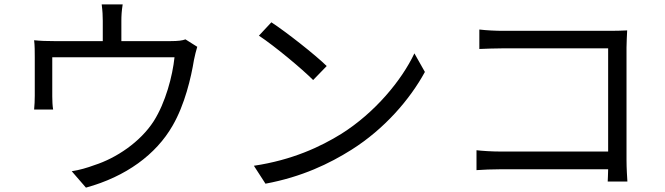

<svg xmlns="http://www.w3.org/2000/svg" viewBox="-20 -821 3040 878"><path d="M828 -641C815 -636 796 -633 759 -633H535V-726C535 -747 536 -770 541 -801H445C449 -770 450 -747 450 -726V-633H229C194 -633 165 -634 136 -637C139 -615 139 -581 139 -560V-384C139 -365 138 -338 136 -320H223C220 -336 219 -362 219 -380V-559H778C769 -473 737 -352 683 -267C622 -172 512 -98 412 -66C380 -54 342 -43 308 -38L373 37C556 -13 694 -115 769 -246C825 -342 854 -467 867 -547C871 -566 877 -592 882 -607Z M1221 -719 1164 -658C1239 -608 1361 -506 1412 -455L1474 -519C1421 -571 1287 -676 1221 -719ZM1141 -63 1194 19C1361 -12 1487 -73 1587 -136C1738 -231 1855 -367 1923 -492L1875 -577C1817 -454 1695 -306 1541 -209C1446 -150 1316 -89 1141 -63Z M2849 9C2848 -7 2845 -52 2845 -88V-604C2845 -628 2847 -659 2848 -682C2828 -681 2798 -680 2774 -680H2281C2249 -680 2205 -682 2172 -686V-597C2195 -598 2245 -600 2282 -600H2761V-128H2270C2228 -128 2185 -131 2159 -134V-43C2186 -45 2231 -47 2272 -47H2761C2760 -23 2760 -2 2759 9Z"/></svg>

Font: Noto Sans T Chinese Regular
Style: Regular
Weight: 400
Designer: Ryoko NISHIZUKA (kana & ideographs); Paul D. Hunt (Latin, Greek & Cyrillic); Wenlong ZHANG (bopomofo); Sandoll Communica
Foundry: Adobe Systems Incorporated
Version: Version 1.000;PS 1;hotconv 1.0.78;makeotf.lib2.5.61930